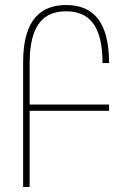

<svg xmlns="http://www.w3.org/2000/svg" viewBox="-20 -744 512 764"><path d="M72 0H98V-303H414V-328H98V-493C98 -651 158 -699 243 -699C334 -699 388 -643 388 -493H414C414 -655 353 -724 243 -724C148 -724 72 -672 72 -497Z"/></svg>

Font: Noto Sans Armenian ExtraCondensed Thin
Style: Regular
Weight: 100
Width: 2
Designer: Monotype Design Team
Foundry: Monotype Imaging Inc.
Version: Version 2.008